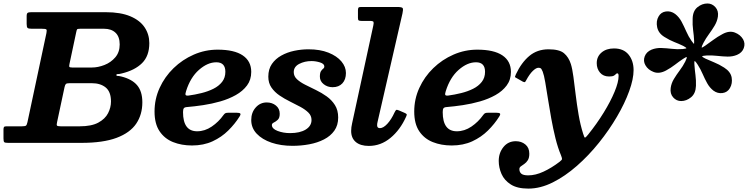

<svg xmlns="http://www.w3.org/2000/svg" viewBox="-65 -820 4328 1102"><path d="M402 0H-18Q-35.5 0 -40.2 -3.8Q-45 -7.5 -45 -25.5V-77Q-45 -87 -42 -91Q-39 -95 -28.5 -95H59.5Q78.5 -95 83.8 -98.8Q89 -102.5 92.5 -118.5L201.5 -630.5Q205 -647.5 200.8 -651.2Q196.5 -655 174 -655H117Q99 -655 93.5 -659.5Q88 -664 88 -682.5V-727Q88 -742.5 93.8 -746.2Q99.5 -750 114.5 -750H542Q627.5 -750 683 -726.5Q738.5 -703 765.2 -662.8Q792 -622.5 792 -572.5Q792 -499 750.5 -457.8Q709 -416.5 634 -398.5Q619 -394.5 611 -394.8Q603 -395 603 -389.5Q603 -384 609.8 -384.2Q616.5 -384.5 631 -381Q692 -366 722 -330.8Q752 -295.5 752 -232.5Q752 -162.5 716.8 -110.2Q681.5 -58 604.5 -29Q527.5 0 402 0ZM349 -432.5H462Q497.5 -432.5 534.5 -447Q571.5 -461.5 596.8 -491Q622 -520.5 622 -565Q622 -609.5 598 -632.2Q574 -655 532 -655H396Q380 -655 377.5 -651.5Q375 -648 372.5 -635.5L334 -454Q331.5 -442.5 332.5 -437.5Q333.5 -432.5 349 -432.5ZM392 -95Q460 -95 499.2 -116.2Q538.5 -137.5 555.2 -170.2Q572 -203 572 -237.5Q572 -293 541.8 -317.8Q511.5 -342.5 462 -342.5H334.5Q318 -342.5 313.2 -338Q308.5 -333.5 305.5 -320L262.5 -118.5Q259 -104 262 -99.5Q265 -95 283.5 -95Z M822 -180Q822 -251.5 851.2 -315.5Q880.5 -379.5 931.2 -428.8Q982 -478 1047.2 -506.5Q1112.5 -535 1184 -535Q1279.5 -535 1328.2 -502Q1377 -469 1377 -407.5Q1377 -362 1352.8 -329.5Q1328.5 -297 1288.5 -274.5Q1248.5 -252 1199.8 -238Q1151 -224 1100.8 -216.5Q1050.5 -209 1007.5 -205.5Q994 -204.5 989.8 -198.2Q985.5 -192 985.5 -176.5Q985.5 -66.5 1066.5 -66.5Q1110.5 -66.5 1150.2 -93.5Q1190 -120.5 1217.5 -159.5Q1223 -167 1228 -170Q1233 -173 1247 -173H1292.5Q1310.5 -173 1314.2 -168.2Q1318 -163.5 1309.5 -150.5Q1283.5 -109 1245.2 -71Q1207 -33 1155.2 -9Q1103.5 15 1037 15Q977 15 928.2 -4.5Q879.5 -24 850.8 -66.8Q822 -109.5 822 -180ZM1017 -271.5Q1054 -276.5 1091.5 -285.8Q1129 -295 1160 -310.5Q1191 -326 1209.8 -350Q1228.5 -374 1228.5 -408Q1228.5 -462.5 1176.5 -462.5Q1126.5 -462.5 1077 -419Q1027.5 -375.5 1003 -297Q998 -281.5 1000 -275.8Q1002 -270 1017 -271.5Z M1723 -131.5Q1723 -156 1705 -173.8Q1687 -191.5 1658.8 -206.8Q1630.5 -222 1599 -237.5Q1567.5 -253 1539.2 -272.2Q1511 -291.5 1493 -317.5Q1475 -343.5 1475 -380Q1475 -423 1495.5 -452.8Q1516 -482.5 1549.8 -501.2Q1583.5 -520 1624.2 -528.5Q1665 -537 1705.5 -537Q1772 -537 1820.2 -517.8Q1868.5 -498.5 1894.5 -467.5Q1920.5 -436.5 1920.5 -401Q1920.5 -363.5 1900 -341.5Q1879.5 -319.5 1844 -319.5Q1814.5 -319.5 1792.8 -336.8Q1771 -354 1771 -380Q1771 -402 1777.2 -411.5Q1783.5 -421 1790 -425.8Q1796.5 -430.5 1796.5 -438.5Q1796.5 -454 1771.8 -461.8Q1747 -469.5 1723 -469.5Q1683.5 -469.5 1652.2 -453.2Q1621 -437 1621 -406Q1621 -382.5 1639.5 -365.2Q1658 -348 1687 -333.5Q1716 -319 1748.5 -303.2Q1781 -287.5 1810 -266.8Q1839 -246 1857.5 -216.8Q1876 -187.5 1876 -145.5Q1876 -101 1854 -70Q1832 -39 1794.5 -19.8Q1757 -0.5 1710.2 8.2Q1663.5 17 1614 17Q1547 17 1493.2 -1.2Q1439.5 -19.5 1408.2 -52.8Q1377 -86 1377 -131Q1377 -174.5 1402.8 -203.2Q1428.5 -232 1466 -232Q1497 -232 1518.8 -214.2Q1540.5 -196.5 1540.5 -167Q1540.5 -143 1529.2 -132.5Q1518 -122 1506.8 -116.8Q1495.5 -111.5 1495.5 -102.5Q1495.5 -81 1528.2 -68.5Q1561 -56 1600 -56Q1656.5 -56 1689.8 -76.5Q1723 -97 1723 -131.5Z M2245 -743 2102 -120Q2099.5 -110.5 2099.5 -101Q2099.5 -84.5 2115.5 -84.5Q2135 -84.5 2158 -109.2Q2181 -134 2199.5 -174.5Q2205 -186 2208.8 -188.8Q2212.5 -191.5 2225.5 -186L2256.5 -172.5Q2267 -168 2269 -164.5Q2271 -161 2266 -150.5Q2232 -74.5 2176.2 -28.5Q2120.5 17.5 2052 17.5Q2003.5 17.5 1977 -5Q1950.5 -27.5 1950.5 -68.5Q1950.5 -89 1956 -112.5L2077.5 -673Q2081 -688.5 2078.8 -694.2Q2076.5 -700 2056 -700H2009.5Q1997.5 -700 1993.5 -703Q1989.5 -706 1989.5 -717.5V-761Q1989.5 -772.5 1992.8 -776.2Q1996 -780 2007.5 -780H2213.5Q2243 -780 2246.5 -772.8Q2250 -765.5 2245 -743Z M2312.5 -180Q2312.5 -251.5 2341.8 -315.5Q2371 -379.5 2421.8 -428.8Q2472.5 -478 2537.8 -506.5Q2603 -535 2674.5 -535Q2770 -535 2818.8 -502Q2867.5 -469 2867.5 -407.5Q2867.5 -362 2843.2 -329.5Q2819 -297 2779 -274.5Q2739 -252 2690.2 -238Q2641.5 -224 2591.2 -216.5Q2541 -209 2498 -205.5Q2484.5 -204.5 2480.2 -198.2Q2476 -192 2476 -176.5Q2476 -66.5 2557 -66.5Q2601 -66.5 2640.8 -93.5Q2680.5 -120.5 2708 -159.5Q2713.5 -167 2718.5 -170Q2723.5 -173 2737.5 -173H2783Q2801 -173 2804.8 -168.2Q2808.5 -163.5 2800 -150.5Q2774 -109 2735.8 -71Q2697.5 -33 2645.8 -9Q2594 15 2527.5 15Q2467.5 15 2418.8 -4.5Q2370 -24 2341.2 -66.8Q2312.5 -109.5 2312.5 -180ZM2507.5 -271.5Q2544.5 -276.5 2582 -285.8Q2619.5 -295 2650.5 -310.5Q2681.5 -326 2700.2 -350Q2719 -374 2719 -408Q2719 -462.5 2667 -462.5Q2617 -462.5 2567.5 -419Q2518 -375.5 2493.5 -297Q2488.5 -281.5 2490.5 -275.8Q2492.5 -270 2507.5 -271.5Z M3431 -381Q3397.5 -381 3378.8 -403.2Q3360 -425.5 3360 -457.5Q3360 -495 3387.5 -518.5Q3415 -542 3459 -542Q3514 -542 3542.8 -506.5Q3571.5 -471 3571.5 -417.5Q3571.5 -366.5 3546.2 -296.8Q3521 -227 3476.2 -150.5Q3431.5 -74 3372.8 -0.8Q3314 72.5 3246.2 132Q3178.5 191.5 3107.5 227Q3036.5 262.5 2967.5 262.5Q2904 262.5 2866.8 238.8Q2829.5 215 2813.5 178.5Q2797.5 142 2797.5 103.5Q2797.5 57.5 2824.5 24Q2851.5 -9.5 2895.5 -9.5Q2927.5 -9.5 2950.2 9Q2973 27.5 2973 62Q2973 86 2964.5 99.5Q2956 113 2944.5 120.8Q2933 128.5 2924.5 134.8Q2916 141 2916 150.5Q2916 167.5 2927.2 177Q2938.5 186.5 2967 186.5Q3008.5 186.5 3054.5 165.2Q3100.5 144 3147 108.5Q3160 98 3160.8 93.2Q3161.5 88.5 3155 71.5Q3137 29 3123.2 -26.2Q3109.5 -81.5 3099 -140Q3088.5 -198.5 3080 -252.5Q3071.5 -306.5 3064.5 -347.8Q3057.5 -389 3050 -408.5Q3047 -416.5 3042.5 -423.8Q3038 -431 3025 -431Q3012 -431 2993.2 -413Q2974.5 -395 2955.5 -360Q2951.5 -352 2948.5 -349.5Q2945.5 -347 2936.5 -351L2900.5 -371.5Q2890 -376 2890.8 -379.8Q2891.5 -383.5 2896 -393.5Q2927.5 -460.5 2973 -498.8Q3018.5 -537 3083.5 -537Q3145.5 -537 3172.2 -514.5Q3199 -492 3211.5 -452.5Q3220 -425.5 3226.2 -379Q3232.5 -332.5 3239.2 -276Q3246 -219.5 3256 -161.2Q3266 -103 3282 -52.5Q3289 -28.5 3293.2 -30Q3297.5 -31.5 3310.5 -47.5Q3360.5 -109.5 3400 -173.8Q3439.5 -238 3462.5 -293.5Q3485.5 -349 3485.5 -384Q3485.5 -399 3478.5 -399Q3473 -399 3469.5 -394.5Q3466 -390 3458 -385.5Q3450 -381 3431 -381Z M3983 -484Q4009 -472 4035.2 -461.5Q4061.5 -451 4091.5 -432Q4129 -408 4134.5 -374.5Q4140 -341 4124.5 -314.5Q4110.5 -290 4082.2 -286Q4054 -282 4029.5 -300Q4008 -317 3994 -342.2Q3980 -367.5 3968 -395.2Q3956 -423 3940 -448Q3930 -463.5 3924.2 -468.8Q3918.5 -474 3921 -445Q3923 -416.5 3926.8 -388.2Q3930.5 -360 3929.5 -327.5Q3928 -283.5 3901.5 -261.8Q3875 -240 3844.5 -240Q3817.5 -240 3798.8 -261Q3780 -282 3784.5 -315Q3788 -342 3803 -366.8Q3818 -391.5 3836.2 -415.8Q3854.5 -440 3868 -466.5Q3878.5 -488.5 3876.8 -491.8Q3875 -495 3855.5 -482Q3831.5 -466 3809 -448.5Q3786.5 -431 3758 -415.5Q3719 -394.5 3686.8 -406.8Q3654.5 -419 3639.5 -445.5Q3625.5 -469.5 3635.2 -496Q3645 -522.5 3674.5 -535Q3700.5 -545.5 3730.2 -544.5Q3760 -543.5 3791.2 -539.8Q3822.5 -536 3853 -538.5Q3877 -541 3874.5 -544.5Q3872 -548 3856.5 -556.5Q3830.5 -569 3804.2 -579.2Q3778 -589.5 3748.5 -608Q3714 -629 3706.8 -664Q3699.5 -699 3715 -725.5Q3729 -750.5 3757.2 -754.2Q3785.5 -758 3810 -740Q3832.5 -722.5 3846.8 -695.8Q3861 -669 3873.8 -639.8Q3886.5 -610.5 3904 -585.5Q3911.5 -575 3916 -569.8Q3920.5 -564.5 3919 -586Q3917.5 -616.5 3913.2 -646.8Q3909 -677 3910.5 -712.5Q3911.5 -757 3938 -778.5Q3964.5 -800 3995.5 -800Q4022 -800 4041 -779Q4060 -758 4055.5 -725Q4051.5 -698 4036.8 -673.2Q4022 -648.5 4004 -624Q3986 -599.5 3972.5 -574Q3962.5 -554.5 3962.2 -548.8Q3962 -543 3981.5 -557Q4005.5 -573.5 4028.8 -591Q4052 -608.5 4082 -624.5Q4121 -645.5 4152.8 -633.2Q4184.5 -621 4200 -594.5Q4213.5 -570.5 4204 -544Q4194.5 -517.5 4165 -505Q4139.5 -494.5 4110.2 -495.2Q4081 -496 4050.5 -499.5Q4020 -503 3990.5 -501.5Q3965.5 -500 3965.2 -496.5Q3965 -493 3983 -484Z"/></svg>

Font: Besley*
Style: Bold Italic
Weight: 700
Italic angle: -13°
Designer: Owen Earl
Foundry: indestructible type*
Version: Version 2.000; ttfautohint (v1.8.3)